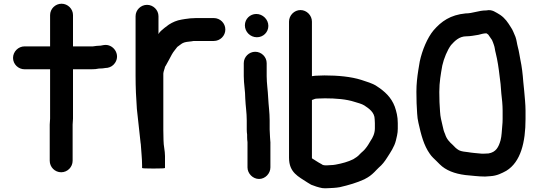

<svg xmlns="http://www.w3.org/2000/svg" viewBox="-20 -779 2892 1031"><path d="M249 -698V-530H112C78.1 -530 50 -501.6 50 -468C50 -434.4 78.1 -407 112 -407H249V-142C249 -132.3 247 -119.5 247 -110V84C247 118.1 274.5 146 308.5 146C342.5 146 370 118.1 370 84V-110C370 -119.3 372 -131.6 372 -142V-407H470C486 -407 498.7 -408 512 -411H515C525.7 -411 536.3 -412 547 -414L558 -415C574.7 -418.3 587.8 -427 597.5 -441C628.8 -486.4 588.1 -545.5 537 -537L526 -535C524 -534.3 522.3 -534 521 -534C505.8 -534 491.5 -531.6 479 -530H372V-698C372 -731.3 344 -759 310.5 -759C277 -759 249 -731.3 249 -698Z M708 -692V-372C708 -311.6 710.8 -249.1 715 -194C722.5 -131.6 727.7 -71.7 735 -11C735.7 -9 736 -7 736 -5C738.2 33.8 743 71.3 743 109V123C743 125 763.3 126 804 126C845.3 126 866 125 866 123V59C866 29.3 858 4.1 858 -27C857.3 -44.3 857 -62 857 -80V-384C857 -393.8 866 -414.7 866 -420C867.3 -422 869 -424.7 871 -428C883.9 -452.3 891 -463.1 903 -487C912.4 -503.9 921.3 -511.8 932 -527C943.9 -534.9 952.3 -543.2 962 -548C974.2 -554.1 991.5 -555.1 1008 -557L1020 -559H1128C1162.1 -559 1190 -586.5 1190 -620.5C1190 -654.5 1162.1 -682 1128 -682H1033C1025.7 -682 1018.7 -681.7 1012 -681C1004.7 -681 997.3 -680.3 990 -679L974 -677C968 -675.7 962 -674.7 956 -674C928.9 -669.8 906.5 -659.4 887 -647L863 -629C849.5 -618.2 836.8 -607.7 831 -596V-692C831 -725.3 803 -753 769.5 -753C736 -753 708 -725.3 708 -692Z M1289 -440V-370C1289 -328.7 1297 -290.5 1297 -250C1298.8 -207.7 1305 -174.8 1305 -132V-84C1305 -74 1305.7 -64.7 1307 -56V-42C1307 -33.3 1307.7 -24.7 1309 -16V120C1309 153 1338 182 1371 182C1404 182 1432 153 1432 120V-4C1433 -16.9 1430 -29.5 1430 -42C1430 -54.9 1428 -70.8 1428 -84V-132C1428 -176.8 1422.1 -210.6 1420 -255C1418.5 -292.7 1412 -331.7 1412 -370V-440C1412 -473.3 1384 -501 1350.5 -501C1317 -501 1289 -473.3 1289 -440ZM1295 -643C1295 -607.8 1324.1 -579 1359.5 -579C1393.5 -579 1421 -605.8 1421 -640C1421 -674.8 1390.8 -704 1356.5 -704C1322.5 -704 1295 -677.2 1295 -643Z M1655 -242 1666 -246C1672.4 -249.2 1680.5 -250 1691 -250C1701.7 -250 1713 -250.3 1725 -251C1782.5 -251 1840.7 -246.4 1884 -232C1899.9 -227 1922.1 -221.7 1936 -213C1960.3 -196.8 1992 -176.3 1992 -138C1992.7 -131.3 1993 -124.7 1993 -118V-90C1993 -62.4 1981.5 -39.5 1970 -23C1963.2 -10.6 1951.8 7.8 1943 18C1934.3 30.2 1921.2 38.8 1912 49C1901.9 60.8 1890.5 67.6 1877 76C1849.4 89.8 1816.6 98.7 1782 105L1768 107C1748.4 107 1718 114 1706 102C1687.3 92.6 1673 81.8 1655 71ZM1593.5 -725C1560 -725 1532 -696.3 1532 -663V68C1532 148.6 1583 169 1631 201L1651 213C1667.3 219.8 1689.9 227.2 1710 231C1730.1 233.9 1750.7 230 1771 230C1782.3 229.3 1793.7 228 1805 226C1852.8 215 1896.9 202 1936 184L1954 174C1970.3 164.7 1988.3 148.1 2001 134L2014 121C2032 105.8 2045.7 88.3 2059 67C2076 40.5 2098 8.9 2106 -25L2112 -51C2114.7 -63 2116 -75.3 2116 -88V-118C2116 -154.2 2108.6 -180.1 2100 -206C2080.8 -257.1 2045.3 -289 2002 -317C1978.4 -332.7 1949.2 -339.7 1920 -350C1864.7 -367.5 1794.8 -374 1722 -374C1710.7 -373.3 1700.3 -373 1691 -373C1677.7 -373 1665.7 -372 1655 -370V-663C1655 -696.3 1627 -725 1593.5 -725Z M2480 -707C2397.9 -698.8 2349.9 -664.4 2308 -616C2274.9 -576.3 2247 -509.8 2234 -449L2226 -401C2220.4 -364.7 2216 -328.8 2216 -286C2216 -265.3 2216.3 -245 2217 -225C2219.7 -186.2 2219 -151 2227 -119C2241.3 -54.6 2256 2.2 2288 47C2298.8 63.2 2310.9 72.9 2324 86L2341 103C2373.7 135.7 2421 153.7 2479 161C2515.3 163.8 2546.5 169 2585 169C2595 168.3 2604.3 167.7 2613 167C2648.2 165 2674.4 151.4 2699 138C2776.2 90.5 2802 -15 2802 -140V-185C2802 -219 2797.6 -257 2795 -289L2790 -339C2786.7 -383 2782.5 -419.8 2774 -460C2769.4 -483.1 2767 -503.4 2761 -525C2755.6 -544.9 2754.5 -562.7 2748 -581C2739.2 -600.3 2734.2 -617.3 2723 -633C2706.7 -659.1 2692.6 -680.8 2666 -699C2643.7 -711.8 2622.5 -730.3 2592 -723H2590C2550.4 -723 2518.8 -707 2480 -707ZM2592 -600C2594.3 -598.4 2599.6 -595.4 2602 -593C2609.5 -582.5 2614.8 -573.6 2622 -564C2626 -556 2628.7 -547 2632 -538C2637.3 -524.7 2637.4 -509.5 2642 -494C2651.7 -455.1 2658.2 -410.9 2663 -368L2668 -328L2672 -277C2675.5 -248.9 2679 -215.2 2679 -185V-140C2679 -127.3 2678.3 -115 2677 -103C2674.7 -78.7 2673.9 -48 2668 -26C2657.4 11.2 2643.5 38.3 2603 45C2596.3 45 2589 45.3 2581 46H2565C2543.8 43.9 2514.5 41.9 2493 38C2478.1 36.3 2457.9 34.5 2445 28C2431.2 20.1 2421.3 10.6 2411 -1C2393.3 -16.7 2377.8 -33 2370 -59C2362.8 -75.2 2360.7 -83.8 2356 -106C2350.1 -131.8 2344.6 -150.1 2343 -179C2340.2 -210.6 2339 -249.5 2339 -285C2339 -338.9 2347 -381.1 2355 -427C2363.4 -464.9 2382.3 -510.7 2402 -537C2420.8 -557.9 2445.3 -584 2484 -584C2506.1 -584 2528.8 -588.9 2549 -592C2561 -595.3 2577.4 -600 2590 -600Z"/></svg>

Font: Smoothie
Style: Regular
Weight: 400
Foundry: Cannot Into Space Fonts
Version: Version 0.8